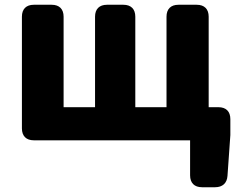

<svg xmlns="http://www.w3.org/2000/svg" viewBox="-20 -549 1040 806"><path d="M72 -479V-10C72 22 90 40 122 40H778V187C778 219 796 237 828 237H883C914 237 933 220 935 189L947 18V-49C947 -81 929 -99 897 -99H856V-479C856 -511 838 -529 806 -529H729C697 -529 679 -511 679 -479V-99H548V-479C548 -511 530 -529 498 -529H429C397 -529 379 -511 379 -479V-99H247V-479C247 -511 229 -529 197 -529H122C90 -529 72 -511 72 -479Z"/></svg>

Font: コーポレート・ロゴ（ラウンド）ver3 Bold
Style: Regular
Weight: 700
Designer: [KANA_main] LOGOTYPE.JP [Source Han Sans] Ryoko NISHIZUKA 西塚涼子 (kana, bopomofo & ideographs); Paul D. Hunt (Latin, Greek
Version: Version 12.001;FEAKit 1.0